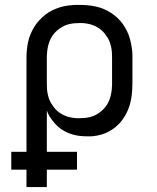

<svg xmlns="http://www.w3.org/2000/svg" viewBox="-20 -548 640 783"><path d="M88 215V144H26V71H88V-310Q88 -327 89.5 -343.5Q91 -360 94.5 -376.5Q98 -393 104.5 -408.5Q111 -424 119.5 -438Q128 -452 139.5 -464.5Q151 -477 164 -487.5Q177 -498 192.5 -505.5Q208 -513 223.5 -518Q239 -523 258.5 -525.5Q278 -528 290 -528H304Q321 -528 337.5 -526.5Q354 -525 370.5 -521.5Q387 -518 402.5 -511.5Q418 -505 432 -496Q446 -487 458.5 -475.5Q471 -464 480.5 -450.5Q490 -437 497.5 -422Q505 -407 509.5 -391Q514 -375 517 -355.5Q520 -336 520 -325V-210Q520 -195 519 -179.5Q518 -164 515.5 -148.5Q513 -133 508.5 -118Q504 -103 497 -89Q490 -75 481 -62Q472 -49 461 -38.5Q450 -28 437 -19.5Q424 -11 410 -5Q396 1 378 4.5Q360 8 350 8H336Q319 8 303 6Q287 4 271.5 -1Q256 -6 241.5 -14Q227 -22 215 -33Q203 -44 191.5 -59.5Q180 -75 176 -85L171 -97V71H294V144H171V215ZM295 -66H304Q315 -66 325.5 -67Q336 -68 346.5 -70.5Q357 -73 366.5 -77.5Q376 -82 385 -88.5Q394 -95 401.5 -102.5Q409 -110 415 -119Q421 -128 425 -138Q429 -148 431.5 -158Q434 -168 435.5 -180.5Q437 -193 437 -201V-310Q437 -321 436.5 -331.5Q436 -342 434 -352.5Q432 -363 428.5 -373.5Q425 -384 419.5 -393Q414 -402 407.5 -410.5Q401 -419 392.5 -426Q384 -433 375 -438Q366 -443 356 -446.5Q346 -450 333.5 -452Q321 -454 314 -454H304Q293 -454 282.5 -453Q272 -452 261.5 -449.5Q251 -447 241.5 -442.5Q232 -438 223 -431.5Q214 -425 206.5 -417.5Q199 -410 193 -401Q187 -392 183 -382Q179 -372 176.5 -362Q174 -352 172.5 -339.5Q171 -327 171 -320V-210Q171 -199 171.5 -188.5Q172 -178 174 -167.5Q176 -157 179.5 -146.5Q183 -136 188.5 -127Q194 -118 200.5 -109.5Q207 -101 215.5 -94Q224 -87 233 -82Q242 -77 252 -73.5Q262 -70 274.5 -68Q287 -66 295 -66Z"/></svg>

Font: R Plex Mono
Style: Regular
Weight: 400
Monospace: yes
Designer: Belleve Invis
Foundry: Belleve Invis
Version: Version 31.8.0